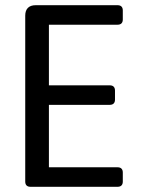

<svg xmlns="http://www.w3.org/2000/svg" viewBox="-20 -718 553 738"><path d="M452 -643V-678C452 -691 445 -698 432 -698H117C91 -698 77 -684 77 -658V-20C77 -7 84 0 97 0H432C445 0 452 -7 452 -20V-55C452 -68 445 -75 432 -75H168V-315H402C415 -315 422 -322 422 -335V-370C422 -383 415 -390 402 -390H168V-623H432C445 -623 452 -630 452 -643Z"/></svg>

Font: Arvore Sans
Style: Regular
Weight: 400
Designer: Jonny Pinhorn (Latin) Dan Schunck (customization for Arvore)
Version: Version 1.000;Glyphs 3.3 (3305)